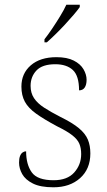

<svg xmlns="http://www.w3.org/2000/svg" viewBox="-20 -786 455 816"><path d="M207 10Q152 10 120 -6Q88 -22 74.5 -46Q61 -70 61 -95Q61 -112 65 -122.5Q69 -133 76 -138Q83 -143 91 -143Q91 -87 115 -53.5Q139 -20 208 -20Q266 -20 295.5 -53Q325 -86 325 -131Q325 -156 317.5 -174.5Q310 -193 288 -210.5Q266 -228 223 -249Q167 -279 133.5 -303Q100 -327 85.5 -354Q71 -381 71 -418Q71 -474 111 -508.5Q151 -543 220 -543Q265 -543 293.5 -528.5Q322 -514 335 -491.5Q348 -469 348 -447Q348 -426 340 -414Q332 -402 316 -402Q316 -464 289.5 -488.5Q263 -513 215 -513Q160 -513 135 -486.5Q110 -460 110 -421Q110 -391 124.5 -369Q139 -347 167.5 -328.5Q196 -310 237 -289Q288 -264 315.5 -241Q343 -218 353.5 -192.5Q364 -167 364 -134Q364 -68 320.5 -29Q277 10 207 10ZM169 -619Q184 -638 201.5 -664Q219 -690 235.5 -717Q252 -744 262 -766H319V-756Q310 -743 293 -723Q276 -703 255.5 -681Q235 -659 215 -639.5Q195 -620 179 -606H169Z"/></svg>

Font: Noto Serif Gujarati ExtraLight
Style: Regular
Weight: 250
Version: Version 2.102